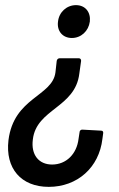

<svg xmlns="http://www.w3.org/2000/svg" viewBox="-20 -519 465 748"><path d="M276 -499C240 -499 210 -472 206 -435C201 -398 224 -371 260 -371C296 -371 325 -398 330 -435C334 -472 312 -499 276 -499ZM287 -292H212C207 -292 202 -288 201 -282L196 -237C184 -143 34 -140 13 27C0 137 62 209 170 209C281 209 366 134 379 22L382 0C383 -6 380 -10 374 -10L300 -14C295 -14 290 -10 290 -4L286 22C279 81 238 122 183 122C131 122 100 84 108 24C122 -95 273 -99 289 -232L296 -282C296 -288 293 -292 287 -292Z"/></svg>

Font: Barlow Semi Condensed Medium
Style: Italic
Weight: 500
Width: 4
Italic angle: -7°
Designer: Jeremy Tribby
Foundry: Tribby Type
Version: Version 1.422;hotconv 1.0.109;makeotfexe 2.5.65596